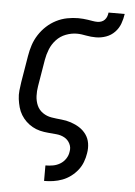

<svg xmlns="http://www.w3.org/2000/svg" viewBox="-55 -607 609 864"><g transform="rotate(5 250.0 -175.0)"><path d="M177 215V145H178Q194 145 211 142Q228 139 243 130Q258 121 268 106Q278 91 280 74Q284 55 275.5 38Q267 21 251 12Q235 3 215.5 1Q196 -1 176.5 -2.5Q157 -4 139 -8.5Q121 -13 105 -22Q89 -31 76 -43.5Q63 -56 53.5 -71.5Q44 -87 39 -105Q34 -123 31.5 -142Q29 -161 31 -180.5Q33 -200 36 -219L56 -339Q60 -364 68 -388.5Q76 -413 90.5 -435.5Q105 -458 124.5 -476Q144 -494 167.5 -506Q191 -518 216.5 -523Q242 -528 267 -528Q278 -528 289 -527Q300 -526 310.5 -524.5Q321 -523 332 -521Q343 -519 354 -519Q362 -519 371 -522Q380 -525 386.5 -532Q393 -539 396 -547.5Q399 -556 400 -565H473Q470 -543 462 -521Q454 -499 437.5 -482Q421 -465 398.5 -457Q376 -449 353 -449Q342 -449 331 -450Q320 -451 309.5 -453Q299 -455 288.5 -456.5Q278 -458 267 -458Q242 -458 217 -448.5Q192 -439 174 -419.5Q156 -400 146.5 -376Q137 -352 133 -328L113 -208Q109 -185 110 -162.5Q111 -140 119.5 -120.5Q128 -101 146 -88.5Q164 -76 186 -72.5Q208 -69 230.5 -67Q253 -65 274 -58Q295 -51 313 -39.5Q331 -28 343.5 -10.5Q356 7 359.5 29Q363 51 359 74Q356 94 348.5 114Q341 134 327.5 151Q314 168 296.5 181Q279 194 259 201.5Q239 209 218.5 212Q198 215 178 215Z"/></g></svg>

Font: Iosevka Fixed
Style: Italic
Weight: 400
Italic angle: -9°
Monospace: yes
Designer: Belleve Invis
Foundry: Belleve Invis
Version: Version 33.2.4